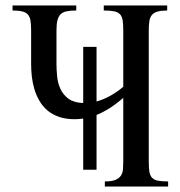

<svg xmlns="http://www.w3.org/2000/svg" viewBox="-20 -682 659 702"><path d="M284.2 -61.5V-248.5Q276.4 -247.6 268.8 -246.8Q261.2 -246.1 253.4 -246.1Q220.2 -246.1 195.3 -254.9Q170.4 -263.7 152.8 -278.8Q135.3 -293.9 123.8 -314Q112.3 -334 105.7 -356.2Q99.1 -378.4 96.4 -401.9Q93.8 -425.3 93.8 -447.3V-570.3Q93.8 -591.8 91.6 -606Q89.4 -620.1 82.3 -628.4Q75.2 -636.7 61.8 -640.1Q48.3 -643.6 25.9 -643.6V-662.1H258.8V-643.6Q237.3 -643.6 223.4 -640.6Q209.5 -637.7 201.4 -629.6Q193.4 -621.6 189.9 -607.4Q186.5 -593.3 186.5 -570.3V-447.3Q186.5 -426.3 189 -401.9Q191.4 -377.4 201.2 -356.4Q210.9 -335.4 230.5 -321Q250 -306.6 284.2 -305.2V-510.7H333V-311Q357.9 -317.9 382.8 -331.5Q407.7 -345.2 430.7 -364.7V-570.3Q430.7 -592.8 428.5 -607.2Q426.3 -621.6 418.9 -629.6Q411.6 -637.7 397.5 -640.6Q383.3 -643.6 359.4 -643.6V-662.1H591.3V-643.6Q569.3 -643.6 555.9 -639.6Q542.5 -635.7 535.4 -627.2Q528.3 -618.7 526.1 -604.7Q523.9 -590.8 523.9 -570.3V-91.8Q523.9 -69.3 526.1 -54.9Q528.3 -40.5 535.6 -32.5Q543 -24.4 556.9 -21.5Q570.8 -18.6 594.7 -18.6V0H363.3V-18.6Q388.7 -18.6 402.3 -24.4Q416 -30.3 422.4 -40.3Q428.7 -50.3 429.7 -63.7Q430.7 -77.1 430.7 -91.8V-324.2Q380.9 -280.8 333 -261.7V-61.5Z"/></svg>

Font: Doulos SIL CyrE
Style: Regular
Weight: 400
Designer: Walt Agee, Victor Gaultney, Peter Martin, Debbi Hosken, Becca Hirsbrunner
Foundry: SIL International
Version: Version 5.000